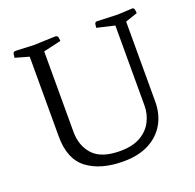

<svg xmlns="http://www.w3.org/2000/svg" viewBox="-125 -830 984 971"><g transform="rotate(-20 366.5 -344.0)"><path d="M271 -700Q283 -700 285 -687.5Q287 -675 287 -670L192 -648V-215Q192 -140 236.5 -91.5Q281 -43 382 -43Q449 -43 491.5 -67.5Q534 -92 554.5 -132Q575 -172 575 -216V-648L480 -670Q480 -675 482 -688Q484 -701 496 -700L605 -696Q641 -698 657.5 -698.5Q674 -699 678.5 -699.5Q683 -700 683 -700Q694 -700 696 -687.5Q698 -675 698 -670L633 -648V-218Q633 -150 603 -98Q573 -46 516.5 -17Q460 12 380 12Q258 12 186 -42Q114 -96 114 -218V-648L40 -669Q40 -674 42 -687Q44 -700 55 -700Q55 -700 60.5 -700Q66 -700 87.5 -699Q109 -698 156 -696Q226 -699 248.5 -699.5Q271 -700 271 -700Z"/></g></svg>

Font: Mate SC
Style: Regular
Weight: 400
Designer: Eduardo Rodriguez Tunni
Foundry: Eduardo Rodriguez Tunni
Version: Version 1.003; ttfautohint (v1.8.4.7-5d5b);gftools[0.9.24]